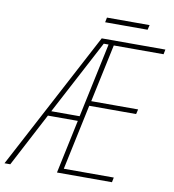

<svg xmlns="http://www.w3.org/2000/svg" viewBox="-149 -901 886 980"><g transform="rotate(10 294.0 -411.5)"><path d="M541 -798 547 -823H326L321 -798ZM333 -689H358L276 -303H129ZM-30 0 116 -278H271L212 0H497L502 -25H243L315 -364H558L564 -389H321L385 -689H643L648 -714H318L-60 0Z"/></g></svg>

Font: Noto Sans Display SemiCondensed Thin
Style: Italic
Weight: 250
Width: 4
Designer: Monotype Design team
Foundry: Monotype Imaging Inc.
Version: 1.000